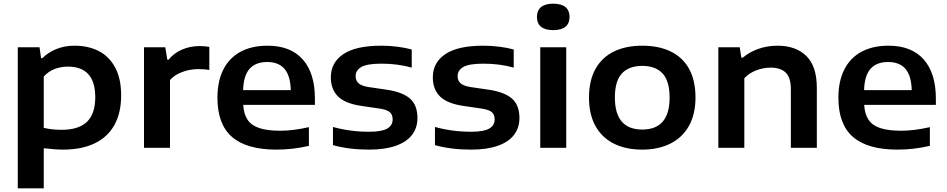

<svg xmlns="http://www.w3.org/2000/svg" viewBox="-20 -802 5138 1042"><path d="M76.5 -545.5H194.5L203 -486H209.5Q241.5 -518 286.2 -536Q331 -554 384.5 -554Q457.5 -554 514.2 -525.8Q571 -497.5 604.2 -437Q637.5 -376.5 637.5 -284Q637.5 -189.5 600.8 -123.5Q564 -57.5 493.2 -23.8Q422.5 10 322.5 10Q282 10 217.5 2.5V220H76.5ZM497 -274Q497 -440.5 348 -440.5Q310.5 -440.5 276.5 -427.5Q242.5 -414.5 217.5 -386.5V-108Q263 -97.5 314.5 -97.5Q407 -97.5 452 -141Q497 -184.5 497 -274Z M761.5 -545.5H877L888 -478H895Q923 -513.5 967.5 -532.8Q1012 -552 1063 -552Q1091.5 -552 1116 -547.5V-422.5Q1091.5 -427 1055.5 -427Q1013.5 -427 971 -412Q928.5 -397 902.5 -367.5V0H761.5Z M1689 -233H1300Q1303 -182.5 1323.8 -151.8Q1344.5 -121 1387.5 -106.8Q1430.5 -92.5 1501.5 -92.5Q1571 -92.5 1656.5 -112V-10.5Q1569.5 10 1481 10Q1318.5 10 1239.2 -58.8Q1160 -127.5 1160 -271.5Q1160 -360.5 1191.8 -424Q1223.5 -487.5 1284.8 -520.8Q1346 -554 1432 -554Q1557 -554 1623 -479.5Q1689 -405 1689 -267.5ZM1299.5 -313H1558Q1556 -391 1524 -428.2Q1492 -465.5 1429.5 -465.5Q1367 -465.5 1334.2 -428.2Q1301.5 -391 1299.5 -313Z M1787 -14.5V-113Q1880 -87 1983 -87Q2051.5 -87 2081.2 -104Q2111 -121 2111 -154Q2111 -179.5 2096 -193Q2081 -206.5 2041.5 -212.5L1939.5 -227.5Q1852.5 -240.5 1814 -279Q1775.5 -317.5 1775.5 -382.5Q1775.5 -462.5 1843.2 -508.2Q1911 -554 2050 -554Q2093.5 -554 2136.8 -548.5Q2180 -543 2214.5 -533.5V-435Q2138.5 -456.5 2051 -456.5Q1972 -456.5 1941 -438.5Q1910 -420.5 1910 -388.5Q1910 -365.5 1925 -351Q1940 -336.5 1977.5 -330L2079.5 -315Q2164.5 -302.5 2205 -267Q2245.5 -231.5 2245.5 -161Q2245.5 -108 2215.8 -69.5Q2186 -31 2127.2 -10.5Q2068.5 10 1983.5 10Q1872.5 10 1787 -14.5Z M2340.5 -14.5V-113Q2433.5 -87 2536.5 -87Q2605 -87 2634.8 -104Q2664.5 -121 2664.5 -154Q2664.5 -179.5 2649.5 -193Q2634.5 -206.5 2595 -212.5L2493 -227.5Q2406 -240.5 2367.5 -279Q2329 -317.5 2329 -382.5Q2329 -462.5 2396.8 -508.2Q2464.5 -554 2603.5 -554Q2647 -554 2690.2 -548.5Q2733.5 -543 2768 -533.5V-435Q2692 -456.5 2604.5 -456.5Q2525.5 -456.5 2494.5 -438.5Q2463.5 -420.5 2463.5 -388.5Q2463.5 -365.5 2478.5 -351Q2493.5 -336.5 2531 -330L2633 -315Q2718 -302.5 2758.5 -267Q2799 -231.5 2799 -161Q2799 -108 2769.2 -69.5Q2739.5 -31 2680.8 -10.5Q2622 10 2537 10Q2426 10 2340.5 -14.5Z M2912 0V-545.5H3053V0ZM2894 -710Q2894 -745 2916.2 -763.5Q2938.5 -782 2982.5 -782Q3026.5 -782 3048.8 -763.5Q3071 -745 3071 -710Q3071 -675 3048.8 -656.8Q3026.5 -638.5 2982.5 -638.5Q2938.5 -638.5 2916.2 -656.8Q2894 -675 2894 -710Z M3176.5 -272.5Q3176.5 -364 3211.2 -427Q3246 -490 3310.8 -522Q3375.5 -554 3465.5 -554Q3556 -554 3620.8 -522.2Q3685.5 -490.5 3720 -427.8Q3754.5 -365 3754.5 -272.5Q3754.5 -182 3718.8 -118.5Q3683 -55 3617.8 -22.5Q3552.5 10 3465.5 10Q3377.5 10 3312.5 -22Q3247.5 -54 3212 -117.5Q3176.5 -181 3176.5 -272.5ZM3614 -272Q3614 -362 3576 -403.2Q3538 -444.5 3465.5 -444.5Q3393.5 -444.5 3355.2 -403.5Q3317 -362.5 3317 -273Q3317 -99 3465.5 -99Q3614 -99 3614 -272Z M3878.5 -545.5H3994.5L4003.5 -488.5H4010.5Q4047.5 -520 4096.2 -537Q4145 -554 4199.5 -554Q4299 -554 4356 -498.2Q4413 -442.5 4413 -325V0H4272V-318.5Q4272 -381 4244.2 -408Q4216.5 -435 4162 -435Q4123 -435 4084.8 -420.5Q4046.5 -406 4019.5 -377.5V0H3878.5Z M5059 -233H4670Q4673 -182.5 4693.8 -151.8Q4714.5 -121 4757.5 -106.8Q4800.5 -92.5 4871.5 -92.5Q4941 -92.5 5026.5 -112V-10.5Q4939.5 10 4851 10Q4688.5 10 4609.2 -58.8Q4530 -127.5 4530 -271.5Q4530 -360.5 4561.8 -424Q4593.5 -487.5 4654.8 -520.8Q4716 -554 4802 -554Q4927 -554 4993 -479.5Q5059 -405 5059 -267.5ZM4669.5 -313H4928Q4926 -391 4894 -428.2Q4862 -465.5 4799.5 -465.5Q4737 -465.5 4704.2 -428.2Q4671.5 -391 4669.5 -313Z"/></svg>

Font: Encode Sans Expanded SemiBold
Style: Regular
Weight: 600
Width: 7
Designer: Multiple Designers
Foundry: Impallari Type
Version: Version 2.000